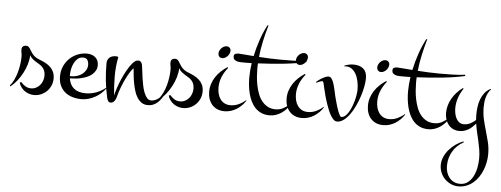

<svg xmlns="http://www.w3.org/2000/svg" viewBox="-58 -749 3374 1293"><g transform="rotate(5 1629.5 -102.5)"><path d="M297.9 -105Q297.9 -79.6 288.6 -57.1Q279.3 -34.7 262.7 -18.1Q246.1 -1.5 223.9 8.3Q201.7 18.1 175.8 18.1Q158.7 18.1 142.1 12.7Q125.5 7.3 111.6 -2.7Q97.7 -12.7 87.4 -26.9Q77.1 -41 72.8 -58.1L84 -61Q96.7 -45.4 113.5 -35.2Q130.4 -24.9 151.9 -24.9Q169.9 -24.9 185.3 -32.7Q200.7 -40.5 211.7 -53.2Q222.7 -65.9 228.8 -82.8Q234.9 -99.6 234.9 -117.2Q234.9 -138.2 229 -152.1Q223.1 -166 213.6 -175.5Q204.1 -185.1 192.4 -192.1Q180.7 -199.2 168.7 -206.5Q156.7 -213.9 145.8 -223.1Q134.8 -232.4 127 -247.1Q126.5 -218.3 117.2 -186.5Q107.9 -154.8 92 -125Q76.2 -95.2 55.7 -69.3Q35.2 -43.5 12.2 -25.9L8.3 -32.7Q23.9 -49.3 35.6 -74.2Q47.4 -99.1 54.9 -126.7Q62.5 -154.3 66.2 -182.1Q69.8 -210 69.8 -232.9Q69.8 -245.1 67.4 -256.8Q64.9 -268.6 64.9 -279.8Q64.9 -293.5 73 -300.8Q81.1 -308.1 93.8 -308.1Q103.5 -308.1 109.4 -303.7Q115.2 -299.3 120.1 -292.2Q125 -285.2 129.9 -276.1Q134.8 -267.1 142.3 -257.6Q149.9 -248 161.4 -239Q172.9 -230 190.9 -223.1Q211.9 -215.3 231.2 -205.3Q250.5 -195.3 265.4 -181.6Q280.3 -168 289.1 -149.2Q297.9 -130.4 297.9 -105Z M658.2 -69.8Q645.5 -51.3 627.7 -35.2Q609.9 -19 588.6 -7.3Q567.4 4.4 544.2 11.2Q521 18.1 497.6 18.1Q464.4 18.1 435.5 9.5Q406.7 1 385.3 -16.6Q363.8 -34.2 351.6 -60.8Q339.4 -87.4 339.4 -123Q339.4 -158.2 352.3 -188.7Q365.2 -219.2 387.9 -241.9Q410.6 -264.6 441.4 -277.8Q472.2 -291 507.3 -291Q523.9 -291 538.3 -286.4Q552.7 -281.7 563.5 -272.7Q574.2 -263.7 580.3 -250.5Q586.4 -237.3 586.4 -220.2Q586.4 -199.7 578.1 -184.1Q569.8 -168.5 556.2 -156.7Q542.5 -145 525.1 -137.2Q507.8 -129.4 489 -124.5Q470.2 -119.6 451.9 -117.4Q433.6 -115.2 418.5 -115.2H406.7Q413.1 -70.8 441.9 -47.4Q470.7 -23.9 521.5 -23.9Q557.6 -23.9 592 -36.6Q626.5 -49.3 654.3 -71.8ZM405.3 -129.9H417.5Q435.1 -129.9 453.6 -135.5Q472.2 -141.1 487.1 -152.1Q502 -163.1 511.7 -179.2Q521.5 -195.3 521.5 -215.8Q521.5 -235.8 512.9 -249Q504.4 -262.2 483.4 -262.2Q461.9 -262.2 447 -249.3Q432.1 -236.3 422.9 -217.5Q413.6 -198.7 409.4 -178Q405.3 -157.2 405.3 -141.1Z M1056.2 -69.8Q1046.9 -52.2 1036.4 -36.1Q1025.9 -20 1012.7 -7.8Q999.5 4.4 982.9 11.7Q966.3 19 944.8 19Q920.4 19 902.8 7.1Q885.3 -4.9 872.8 -24.7Q860.4 -44.4 852.8 -69.8Q845.2 -95.2 840.3 -121.6Q835.4 -147.9 833 -173.6Q830.6 -199.2 828.6 -219.7Q819.3 -212.4 806.2 -191.7Q793 -170.9 779.3 -143.1Q765.6 -115.2 753.2 -82.5Q740.7 -49.8 732.9 -18.1Q731.4 -11.2 728.3 -3.9Q725.1 3.4 720.5 9.5Q715.8 15.6 709.5 19.8Q703.1 23.9 695.3 23.9Q682.6 23.9 677 15.1Q671.4 6.3 668.9 -4.9Q654.8 -66.9 649.2 -123.5Q643.6 -180.2 643.6 -236.8Q643.6 -250.5 648.2 -260.5Q652.8 -270.5 660.6 -277.1Q668.5 -283.7 679.2 -286.9Q689.9 -290 701.7 -290Q703.1 -290 706.3 -290Q709.5 -290 712.4 -289.3Q715.3 -288.6 717.3 -287.1Q719.2 -285.6 718.8 -283.2Q706.1 -219.2 706.5 -153.1Q707 -86.9 713.4 -25.9Q718.8 -50.3 729.2 -81.3Q739.7 -112.3 753.7 -143.8Q767.6 -175.3 783.9 -203.9Q800.3 -232.4 817.4 -252Q825.7 -261.2 834.2 -267.8Q842.8 -274.4 855.5 -274.4Q862.8 -274.4 867.7 -271.5Q872.6 -268.6 875.7 -264.2Q878.9 -259.8 880.6 -254.2Q882.3 -248.5 883.3 -243.2Q885.7 -229 888.2 -206.5Q890.6 -184.1 894.3 -158.7Q897.9 -133.3 903.3 -107.7Q908.7 -82 917 -61.3Q925.3 -40.5 937 -27.3Q948.7 -14.2 964.8 -14.2Q978 -14.2 990.5 -19.3Q1002.9 -24.4 1014.2 -32.5Q1025.4 -40.5 1035.2 -51Q1044.9 -61.5 1052.7 -71.8Z M1305.2 -105Q1305.2 -79.6 1295.9 -57.1Q1286.6 -34.7 1270 -18.1Q1253.4 -1.5 1231.2 8.3Q1209 18.1 1183.1 18.1Q1166 18.1 1149.4 12.7Q1132.8 7.3 1118.9 -2.7Q1105 -12.7 1094.7 -26.9Q1084.5 -41 1080.1 -58.1L1091.3 -61Q1104 -45.4 1120.8 -35.2Q1137.7 -24.9 1159.2 -24.9Q1177.2 -24.9 1192.6 -32.7Q1208 -40.5 1219 -53.2Q1230 -65.9 1236.1 -82.8Q1242.2 -99.6 1242.2 -117.2Q1242.2 -138.2 1236.3 -152.1Q1230.5 -166 1220.9 -175.5Q1211.4 -185.1 1199.7 -192.1Q1188 -199.2 1176 -206.5Q1164.1 -213.9 1153.1 -223.1Q1142.1 -232.4 1134.3 -247.1Q1133.8 -218.3 1124.5 -186.5Q1115.2 -154.8 1099.4 -125Q1083.5 -95.2 1063 -69.3Q1042.5 -43.5 1019.5 -25.9L1015.6 -32.7Q1031.2 -49.3 1043 -74.2Q1054.7 -99.1 1062.3 -126.7Q1069.8 -154.3 1073.5 -182.1Q1077.1 -210 1077.1 -232.9Q1077.1 -245.1 1074.7 -256.8Q1072.3 -268.6 1072.3 -279.8Q1072.3 -293.5 1080.3 -300.8Q1088.4 -308.1 1101.1 -308.1Q1110.8 -308.1 1116.7 -303.7Q1122.6 -299.3 1127.4 -292.2Q1132.3 -285.2 1137.2 -276.1Q1142.1 -267.1 1149.7 -257.6Q1157.2 -248 1168.7 -239Q1180.2 -230 1198.2 -223.1Q1219.2 -215.3 1238.5 -205.3Q1257.8 -195.3 1272.7 -181.6Q1287.6 -168 1296.4 -149.2Q1305.2 -130.4 1305.2 -105Z M1468.3 -394Q1468.3 -384.3 1463.9 -374.5Q1459.5 -364.7 1452.4 -357.2Q1445.3 -349.6 1436 -344.7Q1426.8 -339.8 1417 -339.8Q1404.3 -339.8 1396.7 -348.1Q1389.2 -356.4 1389.2 -369.1Q1389.2 -378.9 1393.6 -388.4Q1397.9 -397.9 1405 -405.3Q1412.1 -412.6 1421.1 -417.2Q1430.2 -421.9 1439.9 -421.9Q1452.6 -421.9 1460.4 -414.1Q1468.3 -406.2 1468.3 -394ZM1605 -69.8Q1593.8 -51.3 1578.4 -35.9Q1563 -20.5 1544.7 -9Q1526.4 2.4 1505.6 8.8Q1484.9 15.1 1462.9 15.1Q1435.5 15.1 1414.3 5.9Q1393.1 -3.4 1378.7 -19.8Q1364.3 -36.1 1356.7 -58.3Q1349.1 -80.6 1349.1 -106.9Q1349.1 -135.3 1357.4 -160.6Q1365.7 -186 1380.4 -208.3Q1395 -230.5 1414.8 -249Q1434.6 -267.6 1457 -282.2L1462.9 -277.8Q1439 -249.5 1424.1 -214.4Q1409.2 -179.2 1409.2 -141.1Q1409.2 -119.1 1414.3 -98.9Q1419.4 -78.6 1430.4 -63Q1441.4 -47.4 1458.5 -38.1Q1475.6 -28.8 1500 -28.8Q1528.8 -28.8 1554.9 -41Q1581.1 -53.2 1602.1 -71.8Z M1903.8 -69.8Q1893.1 -51.8 1878.7 -36.1Q1864.3 -20.5 1846.9 -8.8Q1829.6 2.9 1809.6 9.5Q1789.6 16.1 1768.1 16.1Q1736.3 16.1 1712.2 5.4Q1688 -5.4 1670.4 -23.7Q1652.8 -42 1641.1 -66.4Q1629.4 -90.8 1622.6 -117.4Q1615.7 -144 1612.8 -171.9Q1609.9 -199.7 1609.9 -225.1Q1609.9 -248.5 1611.8 -273.2Q1613.8 -297.9 1617.7 -323.7Q1602.5 -323.2 1588.1 -323.2Q1573.7 -323.2 1559.6 -323.2Q1550.3 -323.2 1538.6 -323.7Q1526.9 -324.2 1516.6 -327.6Q1506.3 -331.1 1499.5 -337.9Q1492.7 -344.7 1492.7 -357.9Q1492.7 -365.2 1495.4 -369.6Q1498 -374 1502.7 -376.2Q1507.3 -378.4 1513.4 -379.2Q1519.5 -379.9 1525.9 -379.9Q1533.2 -379.9 1560.5 -377.4Q1587.9 -375 1626.5 -372.1Q1638.7 -429.7 1658 -485.4Q1677.2 -541 1701.7 -586.9H1708.5Q1692.9 -533.7 1680.9 -479.5Q1668.9 -425.3 1663.1 -369.6Q1698.7 -367.2 1736.6 -365.5Q1774.4 -363.8 1810.5 -363.8Q1863.8 -363.8 1897 -364.7Q1930.2 -365.7 1949.2 -367.2Q1971.7 -369.1 1982.9 -371.1L1984.9 -362.8Q1955.6 -356 1918 -349.9Q1880.4 -343.8 1837.9 -339.1Q1795.4 -334.5 1750 -331.1Q1704.6 -327.6 1659.7 -325.7Q1658.7 -315.9 1658.7 -305.9Q1658.7 -295.9 1658.7 -286.1Q1658.7 -262.7 1660.9 -234.4Q1663.1 -206.1 1668.9 -177.5Q1674.8 -148.9 1684.8 -121.8Q1694.8 -94.7 1711.2 -74Q1727.5 -53.2 1750.5 -40.5Q1773.4 -27.8 1804.7 -27.8Q1833.5 -27.8 1856.7 -40.5Q1879.9 -53.2 1900.9 -71.8Z M1991.7 -394Q1991.7 -384.3 1987.3 -374.5Q1982.9 -364.7 1975.8 -357.2Q1968.8 -349.6 1959.5 -344.7Q1950.2 -339.8 1940.4 -339.8Q1927.7 -339.8 1920.2 -348.1Q1912.6 -356.4 1912.6 -369.1Q1912.6 -378.9 1917 -388.4Q1921.4 -397.9 1928.5 -405.3Q1935.5 -412.6 1944.6 -417.2Q1953.6 -421.9 1963.4 -421.9Q1976.1 -421.9 1983.9 -414.1Q1991.7 -406.2 1991.7 -394ZM2128.4 -69.8Q2117.2 -51.3 2101.8 -35.9Q2086.4 -20.5 2068.1 -9Q2049.8 2.4 2029.1 8.8Q2008.3 15.1 1986.3 15.1Q1959 15.1 1937.7 5.9Q1916.5 -3.4 1902.1 -19.8Q1887.7 -36.1 1880.1 -58.3Q1872.6 -80.6 1872.6 -106.9Q1872.6 -135.3 1880.9 -160.6Q1889.2 -186 1903.8 -208.3Q1918.5 -230.5 1938.2 -249Q1958 -267.6 1980.5 -282.2L1986.3 -277.8Q1962.4 -249.5 1947.5 -214.4Q1932.6 -179.2 1932.6 -141.1Q1932.6 -119.1 1937.7 -98.9Q1942.9 -78.6 1953.9 -63Q1964.8 -47.4 1981.9 -38.1Q1999 -28.8 2023.4 -28.8Q2052.2 -28.8 2078.4 -41Q2104.5 -53.2 2125.5 -71.8Z M2393.1 -289.1Q2393.1 -264.2 2387 -231.9Q2380.9 -199.7 2369.6 -165.5Q2358.4 -131.3 2343 -98.4Q2327.6 -65.4 2308.8 -39.6Q2290 -13.7 2268.6 2.2Q2247.1 18.1 2224.1 18.1Q2210 18.1 2197.8 4.9Q2185.5 -8.3 2176 -26.4Q2166.5 -44.4 2159.7 -63Q2152.8 -81.5 2148.9 -91.8Q2138.7 -121.1 2130.9 -150.4Q2123 -179.7 2116.2 -210Q2115.7 -211.9 2114.7 -217.5Q2113.8 -223.1 2112.1 -229Q2110.4 -234.9 2108.2 -239.5Q2106 -244.1 2104 -244.1Q2099.6 -244.1 2094 -242.7Q2088.4 -241.2 2083 -239Q2077.6 -236.8 2072.5 -234.4Q2067.4 -231.9 2064 -230L2060.1 -234.9Q2065.9 -240.7 2076.2 -248.5Q2086.4 -256.3 2097.7 -262.9Q2108.9 -269.5 2120.6 -274.2Q2132.3 -278.8 2141.1 -278.8Q2152.8 -278.8 2160.9 -268.8Q2168.9 -258.8 2175 -241.9Q2181.2 -225.1 2186.3 -202.1Q2191.4 -179.2 2197.3 -153.8Q2198.2 -149.9 2201.2 -138.2Q2204.1 -126.5 2208.5 -111.1Q2212.9 -95.7 2218 -78.6Q2223.1 -61.5 2228.8 -47.6Q2234.4 -33.7 2239.7 -24.4Q2245.1 -15.1 2250 -15.1Q2263.7 -15.1 2275.6 -25.1Q2287.6 -35.2 2298.1 -51.8Q2308.6 -68.4 2316.9 -89.1Q2325.2 -109.9 2331.1 -131.3Q2336.9 -152.8 2340.1 -172.9Q2343.3 -192.9 2343.3 -208Q2343.3 -236.3 2337.4 -264.4Q2331.5 -292.5 2319.1 -314.2Q2306.6 -335.9 2287.4 -348.1Q2268.1 -360.4 2241.7 -356.4L2240.2 -360.8Q2255.4 -367.2 2271 -370.6Q2286.6 -374 2302.2 -374Q2344.2 -374 2368.7 -353Q2393.1 -332 2393.1 -289.1Z M2541.5 -394Q2541.5 -384.3 2537.1 -374.5Q2532.7 -364.7 2525.6 -357.2Q2518.6 -349.6 2509.3 -344.7Q2500 -339.8 2490.2 -339.8Q2477.5 -339.8 2470 -348.1Q2462.4 -356.4 2462.4 -369.1Q2462.4 -378.9 2466.8 -388.4Q2471.2 -397.9 2478.3 -405.3Q2485.4 -412.6 2494.4 -417.2Q2503.4 -421.9 2513.2 -421.9Q2525.9 -421.9 2533.7 -414.1Q2541.5 -406.2 2541.5 -394ZM2678.2 -69.8Q2667 -51.3 2651.6 -35.9Q2636.2 -20.5 2617.9 -9Q2599.6 2.4 2578.9 8.8Q2558.1 15.1 2536.1 15.1Q2508.8 15.1 2487.5 5.9Q2466.3 -3.4 2451.9 -19.8Q2437.5 -36.1 2429.9 -58.3Q2422.4 -80.6 2422.4 -106.9Q2422.4 -135.3 2430.7 -160.6Q2439 -186 2453.6 -208.3Q2468.3 -230.5 2488 -249Q2507.8 -267.6 2530.3 -282.2L2536.1 -277.8Q2512.2 -249.5 2497.3 -214.4Q2482.4 -179.2 2482.4 -141.1Q2482.4 -119.1 2487.5 -98.9Q2492.7 -78.6 2503.7 -63Q2514.6 -47.4 2531.7 -38.1Q2548.8 -28.8 2573.2 -28.8Q2602.1 -28.8 2628.2 -41Q2654.3 -53.2 2675.3 -71.8Z M2977.1 -69.8Q2966.3 -51.8 2951.9 -36.1Q2937.5 -20.5 2920.2 -8.8Q2902.8 2.9 2882.8 9.5Q2862.8 16.1 2841.3 16.1Q2809.6 16.1 2785.4 5.4Q2761.2 -5.4 2743.7 -23.7Q2726.1 -42 2714.4 -66.4Q2702.6 -90.8 2695.8 -117.4Q2689 -144 2686 -171.9Q2683.1 -199.7 2683.1 -225.1Q2683.1 -248.5 2685.1 -273.2Q2687 -297.9 2690.9 -323.7Q2675.8 -323.2 2661.4 -323.2Q2647 -323.2 2632.8 -323.2Q2623.5 -323.2 2611.8 -323.7Q2600.1 -324.2 2589.8 -327.6Q2579.6 -331.1 2572.8 -337.9Q2565.9 -344.7 2565.9 -357.9Q2565.9 -365.2 2568.6 -369.6Q2571.3 -374 2575.9 -376.2Q2580.6 -378.4 2586.7 -379.2Q2592.8 -379.9 2599.1 -379.9Q2606.4 -379.9 2633.8 -377.4Q2661.1 -375 2699.7 -372.1Q2711.9 -429.7 2731.2 -485.4Q2750.5 -541 2774.9 -586.9H2781.7Q2766.1 -533.7 2754.2 -479.5Q2742.2 -425.3 2736.3 -369.6Q2772 -367.2 2809.8 -365.5Q2847.7 -363.8 2883.8 -363.8Q2937 -363.8 2970.2 -364.7Q3003.4 -365.7 3022.5 -367.2Q3044.9 -369.1 3056.2 -371.1L3058.1 -362.8Q3028.8 -356 2991.2 -349.9Q2953.6 -343.8 2911.1 -339.1Q2868.7 -334.5 2823.2 -331.1Q2777.8 -327.6 2732.9 -325.7Q2731.9 -315.9 2731.9 -305.9Q2731.9 -295.9 2731.9 -286.1Q2731.9 -262.7 2734.1 -234.4Q2736.3 -206.1 2742.2 -177.5Q2748 -148.9 2758.1 -121.8Q2768.1 -94.7 2784.4 -74Q2800.8 -53.2 2823.7 -40.5Q2846.7 -27.8 2877.9 -27.8Q2906.7 -27.8 2929.9 -40.5Q2953.1 -53.2 2974.1 -71.8Z M3257.8 147.9Q3257.8 175.8 3252.4 203.6Q3247.1 231.4 3236.6 257.6Q3226.1 283.7 3210.4 306.4Q3194.8 329.1 3174.8 345.7Q3154.8 362.3 3130.1 372.1Q3105.5 381.8 3076.7 381.8Q3049.8 381.8 3025.9 371.1Q3002 360.4 2984.1 342.3Q2966.3 324.2 2956.1 300Q2945.8 275.9 2945.8 249Q2945.8 219.7 2957.8 192.9Q2969.7 166 2989.3 143.6Q3008.8 121.1 3033.4 104Q3058.1 86.9 3084 77.1L3086.9 83Q3039.6 108.9 3013.7 152.8Q2987.8 196.8 2987.8 251Q2987.8 272.9 2993.9 293.2Q3000 313.5 3012.2 329.1Q3024.4 344.7 3042.7 354.2Q3061 363.8 3085 363.8Q3118.2 363.8 3140.1 345.7Q3162.1 327.6 3175.3 300.5Q3188.5 273.4 3194.1 241.7Q3199.7 210 3199.7 182.1Q3199.7 152.3 3195.1 123.5Q3190.4 94.7 3183.8 65.9Q3177.2 37.1 3170.4 8.3Q3163.6 -20.5 3159.2 -49.8Q3148.9 -37.6 3137.2 -26.6Q3125.5 -15.6 3112.1 -7.6Q3098.6 0.5 3083.5 5.1Q3068.4 9.8 3051.8 9.8Q3026.9 9.8 3008.1 0.7Q2989.3 -8.3 2976.6 -23.9Q2963.9 -39.6 2957.3 -60.1Q2950.7 -80.6 2950.7 -104Q2950.7 -130.4 2958 -155.8Q2965.3 -181.2 2978.5 -203.6Q2991.7 -226.1 3009.8 -245.6Q3027.8 -265.1 3048.8 -279.8L3054.7 -276.9Q3033.7 -246.6 3021.7 -211.7Q3009.8 -176.8 3009.8 -140.1Q3009.8 -124.5 3013.2 -106.4Q3016.6 -88.4 3024.2 -73.2Q3031.7 -58.1 3044.7 -48.1Q3057.6 -38.1 3076.7 -38.1Q3099.6 -38.1 3119.6 -48.1Q3139.6 -58.1 3156.2 -73.7Q3154.8 -91.8 3154.8 -109.9Q3154.8 -134.8 3158.2 -161.6Q3161.6 -188.5 3170.7 -213.1Q3179.7 -237.8 3195.3 -258.1Q3210.9 -278.3 3235.8 -291L3239.7 -289.1Q3228 -276.9 3220.2 -262Q3212.4 -247.1 3207.8 -231Q3203.1 -214.8 3201.4 -198Q3199.7 -181.2 3199.7 -165Q3199.7 -120.1 3208.7 -81.5Q3217.8 -43 3228.8 -5.9Q3239.7 31.2 3248.8 68.6Q3257.8 106 3257.8 147.9Z"/></g></svg>

Font: Montez
Style: Regular
Weight: 400
Designer: Astigmatic (AOETI)
Foundry: Astigmatic (AOETI)
Version: Version 1.000